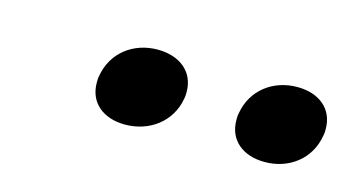

<svg xmlns="http://www.w3.org/2000/svg" viewBox="-32 -785 493 269"><g transform="rotate(15 214.5 -650.5)"><path d="M103.3 -650C102.5 -646.7 102.5 -643.3 102.5 -640C102.5 -610.8 124.2 -593.3 155.8 -593.3C190.8 -593.3 220.8 -615 226.7 -650C227.5 -653.3 227.5 -656.7 227.5 -660C227.5 -689.2 205 -706.7 173.3 -706.7C138.3 -706.7 109.2 -685 103.3 -650ZM305.8 -650C305 -646.7 305 -643.3 305 -640C305 -610.8 326.7 -593.3 358.3 -593.3C393.3 -593.3 422.5 -615 428.3 -650C429.2 -653.3 429.2 -656.7 429.2 -660C429.2 -689.2 407.5 -706.7 375.8 -706.7C340.8 -706.7 311.7 -685 305.8 -650Z"/></g></svg>

Font: Boon Medium
Style: Italic
Weight: 500
Italic angle: -9°
Designer: Sungsit Sawaiwan
Foundry: FontUni
Version: Version 3.0